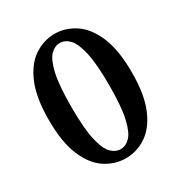

<svg xmlns="http://www.w3.org/2000/svg" viewBox="-159 -766 838 892"><g transform="rotate(-30 260.0 -319.5)"><path d="M159 -318Q159 -204 173 -142.5Q187 -81 210 -58Q233 -35 261 -35Q288 -35 311 -58.5Q334 -82 348 -143.5Q362 -205 362 -318Q362 -433 348 -495Q334 -557 311 -580.5Q288 -604 261 -604Q233 -604 210 -580.5Q187 -557 173 -495.5Q159 -434 159 -318ZM261 -653Q318 -653 369 -619.5Q420 -586 451.5 -512.5Q483 -439 483 -318Q483 -199 451.5 -125.5Q420 -52 369 -19Q318 14 261 14Q203 14 152 -19Q101 -52 69.5 -125.5Q38 -199 38 -318Q38 -439 69.5 -512.5Q101 -586 152 -619.5Q203 -653 261 -653Z"/></g></svg>

Font: Source Serif Pro SemiBold
Style: Regular
Weight: 600
Designer: Frank Grießhammer
Foundry: Adobe Systems Incorporated
Version: Version 3.001;hotconv 1.0.111;makeotfexe 2.5.65597